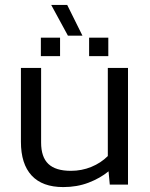

<svg xmlns="http://www.w3.org/2000/svg" viewBox="-20 -750 610 780"><path d="M256 -605 188 -730H253L315 -605ZM146 -522V-597H224V-522ZM342 -522V-597H420V-522ZM237 10Q152 10 108.5 -37Q65 -84 65 -174V-474H147V-171Q147 -112 176.5 -84Q206 -56 268 -56Q312 -56 351 -72Q390 -88 418 -116V-474H500V0H426L421 -54Q387 -26 340 -8Q293 10 237 10Z"/></svg>

Font: Kanit Light
Style: Regular
Weight: 300
Designer: Katatrad Team
Foundry: CadsonDemak
Version: Version 2.000; ttfautohint (v1.8.3)